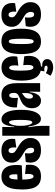

<svg xmlns="http://www.w3.org/2000/svg" viewBox="938 -1518 761 2676"><g transform="rotate(-90 1318.0 -179.5)"><path d="M15.8 -250.8Q15.8 -335.5 30.8 -398.8Q45.8 -462 85.6 -500.8Q125.3 -539.5 194.7 -539.5Q260.5 -539.5 299 -504.6Q337.5 -469.7 350.2 -406.7Q363 -343.7 352 -255.8L107.3 -246.8V-314.2L238.3 -318.8L222.8 -270Q231 -354.3 224.5 -392.4Q218 -430.5 194.7 -430.5Q170.8 -430.5 162.2 -391.4Q153.7 -352.3 153.7 -271.3Q153.7 -206.2 158.3 -166.8Q163 -127.5 172.7 -109.9Q182.3 -92.3 198.5 -92.3Q214.7 -92.3 222.6 -108.2Q230.5 -124.2 231.8 -150.1Q233.2 -176 229.8 -210L356.5 -197.8Q366 -143.2 355.3 -95.8Q344.7 -48.5 306.3 -18.4Q268 11.7 198.7 11.7Q129.8 11.7 89.3 -19.7Q48.8 -51 32.3 -108.4Q15.8 -165.8 15.8 -250.8Z M399.8 -200.7 521.2 -211.8Q514.3 -156.2 523.2 -119.6Q532 -83 563.7 -83Q580 -83 588.8 -94.8Q597.5 -106.7 597.5 -130Q597.5 -157 585.5 -176.4Q573.5 -195.8 555.2 -209.8Q536.8 -223.8 504.3 -242Q469.5 -261.8 446.3 -279.8Q423.2 -297.7 406.4 -326.6Q389.7 -355.5 389.7 -396.8Q389.7 -463.3 433.2 -501.4Q476.7 -539.5 557.5 -539.5Q613 -539.5 651.6 -519.3Q690.2 -499.2 708.6 -456.9Q727 -414.7 719.3 -349L600.3 -332.5Q605.8 -379 595.3 -409.8Q584.8 -440.7 557.3 -440.7Q541.3 -440.7 531.8 -428.2Q522.3 -415.8 522.3 -396.8Q522.3 -369.8 540.7 -352.9Q559 -336 598.2 -313.8Q637.3 -292.2 666.1 -269.4Q694.8 -246.7 714.2 -212.8Q733.5 -179 733.5 -133Q733.5 -67.2 691.2 -27.8Q648.8 11.7 563.2 11.7Q490 11.7 447.9 -17.9Q405.8 -47.5 394.5 -96Q383.2 -144.5 399.8 -200.7Z M765.2 -266.8 764.7 -528H887.7L884.8 -361.2H892Q900.8 -459.2 925.2 -498.9Q949.5 -538.7 992.8 -538.7Q1031.7 -538.7 1061.5 -510.4Q1091.3 -482.2 1108.6 -421.4Q1125.8 -360.7 1125.8 -266.5Q1125.8 -173.7 1109.4 -111.7Q1093 -49.7 1064.2 -19.4Q1035.5 10.8 999.2 10.8Q956.2 10.8 931.2 -31.7Q906.2 -74.2 892.8 -162.5H882.8Q891.8 -112.8 897.1 -66.4Q902.3 -20 902.3 13V130H764.7ZM985.5 -273.5Q985.5 -330.3 982.1 -365.5Q978.7 -400.7 971.2 -417.2Q963.8 -433.8 952.3 -433.8Q938.5 -433.8 927.2 -411Q915.8 -388.2 909.2 -354.2Q902.7 -320.2 902.7 -291V-269Q902.7 -226.8 909 -190.2Q915.3 -153.7 926.5 -131.4Q937.7 -109.2 951 -109.2Q968.7 -109.2 977.1 -148.7Q985.5 -188.2 985.5 -273.5Z M1148.3 -113.7Q1148.3 -167 1171.5 -201.3Q1194.7 -235.7 1225.3 -253.5Q1256 -271.3 1298.8 -288.2Q1325.2 -299.5 1338.6 -309.7Q1352 -319.8 1356.8 -332.6Q1361.7 -345.3 1361.7 -366.3Q1361.7 -398.5 1352.8 -414.6Q1343.8 -430.7 1326.8 -430.7Q1304 -430.7 1295.5 -400.3Q1287 -370 1293.3 -309.5L1159.2 -324.2Q1153.7 -428.3 1198.4 -483.9Q1243.2 -539.5 1332.5 -539.5Q1414.5 -539.5 1456 -487.3Q1497.5 -435.2 1497.5 -327V-201.8Q1497.7 -133.5 1497.8 -99.9Q1497.8 -66.3 1498 0H1376.7Q1378.2 -72.7 1379.5 -144.5H1371.5Q1366.8 -93.5 1351.2 -58.6Q1335.5 -23.7 1310.7 -6Q1285.8 11.7 1253.3 11.7Q1206.2 11.7 1177.2 -22Q1148.3 -55.7 1148.3 -113.7ZM1359.8 -199.3V-263L1382.8 -279.5Q1374.2 -266.7 1363.3 -257.3Q1352.5 -248 1336.5 -238.2Q1318 -225.5 1307.3 -216.2Q1296.7 -207 1289.3 -190.9Q1282 -174.8 1282 -151.3Q1282 -124.3 1290.9 -112.2Q1299.8 -100.2 1313.2 -100.2Q1327.8 -100.2 1338.4 -115.1Q1349 -130 1354.4 -152.8Q1359.8 -175.7 1359.8 -199.3Z M1533 -258Q1533 -341.7 1550.4 -403.8Q1567.8 -466 1608.4 -502.3Q1649 -538.7 1715.3 -538.7Q1775.3 -538.7 1813.2 -508.8Q1851.2 -479 1864.7 -429.1Q1878.2 -379.2 1866.8 -318.2L1741.2 -304Q1746.3 -341 1745.1 -369.7Q1743.8 -398.3 1735.6 -414.8Q1727.3 -431.3 1712 -431.3Q1696.3 -431.3 1687.4 -412.7Q1678.5 -394 1675.1 -359.9Q1671.7 -325.8 1671.7 -274.2Q1671.7 -179.8 1682.2 -136.8Q1692.7 -93.8 1716.7 -93.8Q1742.2 -93.8 1748.9 -136.5Q1755.7 -179.2 1748 -235.5L1871.3 -221.7Q1883.8 -161.3 1873.2 -108Q1862.5 -54.7 1823.8 -21.5Q1785.2 11.7 1716.8 11.7Q1649.7 11.7 1608.8 -21.9Q1567.8 -55.5 1550.4 -115.2Q1533 -175 1533 -258ZM1741 85Q1741 76.3 1733.6 69Q1726.2 61.7 1708.6 58.5Q1691 55.3 1661.8 60.2L1672.7 -7.3H1735.2L1729.3 30Q1773 23.8 1802.8 42.6Q1832.7 61.3 1832.7 98.8Q1832.7 139.3 1794.5 162.2Q1756.3 185.2 1701.5 180.8Q1646.7 176.3 1600.8 143.7L1638.5 79.2Q1652.3 90.8 1677.7 98.2Q1703 105.7 1722 102.8Q1741 99.8 1741 85Z M1902.8 -261.8Q1902.8 -358.5 1922.2 -419.8Q1941.7 -481 1980.6 -510.2Q2019.5 -539.5 2079.2 -539.5Q2143 -539.5 2181.8 -510.8Q2220.7 -482 2238.4 -422.4Q2256.2 -362.8 2256.2 -265.3Q2256.2 -168.8 2236.8 -107.7Q2217.5 -46.5 2178.2 -17.4Q2138.8 11.7 2077.3 11.7Q2015.2 11.7 1976.8 -19.5Q1938.3 -50.7 1920.6 -110.9Q1902.8 -171.2 1902.8 -261.8ZM2116.7 -257.2Q2116.7 -358 2108.7 -397.6Q2100.7 -437.2 2079.3 -437.2Q2057.8 -437.2 2050.1 -397.8Q2042.3 -358.5 2042.3 -255Q2042.3 -161.5 2050.2 -125.8Q2058 -90 2079.2 -90Q2100.3 -90 2108.5 -126.6Q2116.7 -163.2 2116.7 -257.2Z M2292.8 -200.7 2414.2 -211.8Q2407.3 -156.2 2416.2 -119.6Q2425 -83 2456.7 -83Q2473 -83 2481.8 -94.8Q2490.5 -106.7 2490.5 -130Q2490.5 -157 2478.5 -176.4Q2466.5 -195.8 2448.2 -209.8Q2429.8 -223.8 2397.3 -242Q2362.5 -261.8 2339.3 -279.8Q2316.2 -297.7 2299.4 -326.6Q2282.7 -355.5 2282.7 -396.8Q2282.7 -463.3 2326.2 -501.4Q2369.7 -539.5 2450.5 -539.5Q2506 -539.5 2544.6 -519.3Q2583.2 -499.2 2601.6 -456.9Q2620 -414.7 2612.3 -349L2493.3 -332.5Q2498.8 -379 2488.3 -409.8Q2477.8 -440.7 2450.3 -440.7Q2434.3 -440.7 2424.8 -428.2Q2415.3 -415.8 2415.3 -396.8Q2415.3 -369.8 2433.7 -352.9Q2452 -336 2491.2 -313.8Q2530.3 -292.2 2559.1 -269.4Q2587.8 -246.7 2607.2 -212.8Q2626.5 -179 2626.5 -133Q2626.5 -67.2 2584.2 -27.8Q2541.8 11.7 2456.2 11.7Q2383 11.7 2340.9 -17.9Q2298.8 -47.5 2287.5 -96Q2276.2 -144.5 2292.8 -200.7Z"/></g></svg>

Font: Bricolage Grotesque 96pt Condensed ExBd
Style: Regular
Weight: 800
Width: 3
Designer: Mathieu Triay
Foundry: Atelier Triay
Version: Version 1.001;Glyphs 3.2 (3207)